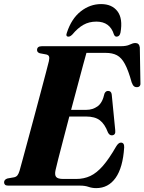

<svg xmlns="http://www.w3.org/2000/svg" viewBox="-24 -932 725 964"><path d="M379 0H17.5Q5.5 0 1 -4.8Q-3.5 -9.5 -3.5 -16.5Q-3.5 -30.5 13.5 -36L47.5 -42Q58 -44.5 63.8 -52Q69.5 -59.5 74 -74Q78 -87.5 89 -128.5Q100 -169.5 115.5 -226.5Q131 -283.5 147.8 -346.2Q164.5 -409 180 -466.8Q195.5 -524.5 206.5 -566.8Q217.5 -609 221.5 -625Q225 -641.5 222 -648.8Q219 -656 208.5 -658.5L176 -664.5Q162 -669 162 -681Q162 -700 186.5 -700H581.5Q611.5 -700 627.5 -708Q643.5 -716 655.5 -716Q675 -716 678 -694L681 -520Q684 -496.5 666 -494.5Q656 -493.5 649.2 -498.5Q642.5 -503.5 637 -518.5Q620.5 -578.5 603.2 -610.5Q586 -642.5 563.2 -654.5Q540.5 -666.5 507 -666.5H410Q405 -649 393.2 -605.5Q381.5 -562 365.8 -503Q350 -444 333 -380.5H410Q441 -380.5 465.8 -398Q490.5 -415.5 500.5 -462Q506.5 -475.5 518.5 -475.5Q535 -475.5 537 -457L554.5 -279Q558 -253.5 538 -252.5Q525.5 -252 518 -267Q502 -309.5 477.2 -328.2Q452.5 -347 407.5 -347H324Q308 -285.5 293.2 -229.2Q278.5 -173 268.2 -132.8Q258 -92.5 255 -78.5Q249.5 -54 257.8 -43.8Q266 -33.5 293.5 -33.5H359Q397.5 -33.5 429.5 -48.5Q461.5 -63.5 492.5 -99Q523.5 -134.5 558.5 -195.5Q570.5 -216 583 -216Q600.5 -216 599.5 -192Q593 -90.5 556.5 -39Q520 12.5 459 12.5Q438.5 12.5 420.5 6.2Q402.5 0 379 0ZM460 -823.5Q423 -823.5 394.5 -807.2Q366 -791 339.5 -759Q328.5 -748 320 -748Q304 -748 312 -768.5Q335 -838.5 381.5 -875Q428 -911.5 483.5 -911.5Q538.5 -911.5 566 -875Q593.5 -838.5 581 -768.5Q577 -748 561 -748Q552.5 -748 548 -759Q528 -823.5 460 -823.5Z"/></svg>

Font: Fraunces 72pt S000
Style: Bold Italic
Weight: 700
Italic angle: -16°
Version: Version 1.000; ttfautohint (v1.8.3)